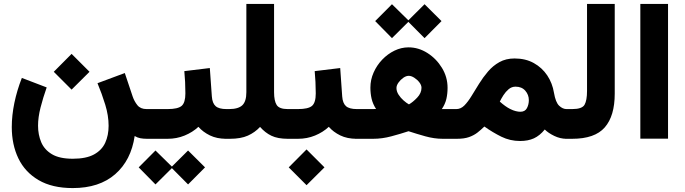

<svg xmlns="http://www.w3.org/2000/svg" viewBox="-20 -707 3488 978"><path d="M344.7 -432.6 436 -341.3 344.7 -250.5 253.9 -341.3ZM350.6 101.6Q418.9 101.6 458.7 79.8Q498.5 58.1 515.9 20.3Q533.2 -17.6 533.2 -66.4Q533.2 -118.2 516.1 -173.8Q499 -229.5 476.6 -283.2L615.7 -335L655.8 -215.3Q664.1 -190.9 679.9 -171.1Q695.8 -151.4 726.6 -151.4H746.1V0H728.5Q710.4 0 694.8 -2.9Q679.2 -5.9 666 -14.2Q647.9 109.4 566.9 180.2Q485.8 251 350.6 251Q245.6 251 176.5 210.4Q107.4 169.9 73.7 99.9Q40 29.8 40 -59.6Q40 -119.1 53.2 -182.9Q66.4 -246.6 91.3 -310.1L217.8 -261.7Q199.2 -209 186.5 -159.2Q173.8 -109.4 173.8 -66.9Q173.8 -21 189.9 17.3Q206.1 55.7 244.6 78.6Q283.2 101.6 350.6 101.6Z M726.6 -151.4H834Q886.2 -151.4 905.3 -167.7Q924.3 -184.1 924.3 -231.4Q924.3 -260.7 922.9 -289.3Q921.4 -317.9 918.9 -344.7L1048.8 -360.4L1059.1 -215.8Q1061.5 -181.2 1078.4 -166.3Q1095.2 -151.4 1133.3 -151.4H1143.6V0H1132.3Q1084.5 0 1049.1 -17.3Q1013.7 -34.7 990.7 -61Q960.9 -33.2 920.4 -16.6Q879.9 0 834 0H726.6ZM772 59.6 855.5 141.6 938 59.6 1024.4 145.5 938 232.4 855.5 149.4 772 232.4 686.5 145.5Z M1234.9 -237.3V-687H1376V-237.3Q1376 -192.9 1389.4 -172.1Q1402.8 -151.4 1445.3 -151.4H1460.9V0H1446.3Q1395 0 1362.8 -15.4Q1330.6 -30.8 1304.7 -60.5Q1278.3 -32.2 1242.4 -16.1Q1206.5 0 1150.9 0H1123.5V-151.4H1147Q1193.8 -151.4 1214.4 -170.9Q1234.9 -190.4 1234.9 -237.3Z M1440.9 -151.4H1498Q1550.3 -151.4 1569.3 -167.7Q1588.4 -184.1 1588.4 -231.4Q1588.4 -260.7 1586.9 -289.3Q1585.4 -317.9 1583 -344.7L1712.9 -360.4L1723.1 -215.8Q1725.6 -181.2 1742.4 -166.3Q1759.3 -151.4 1797.4 -151.4H1807.6V0H1796.4Q1748.5 0 1713.1 -17.3Q1677.7 -34.7 1654.8 -61Q1625 -33.2 1584.5 -16.6Q1543.9 0 1498 0H1440.9ZM1541.5 54.2 1632.8 145.5 1541.5 236.3 1450.7 145.5Z M1976.6 -685.5 2060.1 -603.5 2142.6 -685.5 2229 -599.6 2142.6 -512.7 2060.1 -595.7 1976.6 -512.7 1891.1 -599.6ZM2259.8 -259.8Q2259.8 -229.5 2253.7 -203.1Q2247.6 -176.8 2230.5 -151.4H2305.2V0H2234.9Q2191.9 0 2146.5 -12.7Q2101.1 -25.4 2061 -38.6Q2019.5 -24.9 1972.9 -12.5Q1926.3 0 1880.9 0H1788.1V-151.4H1861.8Q1871.1 -151.4 1877.9 -151.4Q1884.8 -151.4 1895.5 -151.9Q1878.9 -177.7 1872.8 -204.3Q1866.7 -231 1866.7 -260.7Q1866.7 -300.8 1883.1 -337.6Q1899.4 -374.5 1927 -403.3Q1954.6 -432.1 1989.3 -449Q2023.9 -465.8 2061 -465.8Q2111.8 -465.8 2157.2 -437Q2202.6 -408.2 2231.2 -361.3Q2259.8 -314.5 2259.8 -259.8ZM2062 -320.8Q2048.8 -320.8 2034.4 -310.8Q2020 -300.8 2009.8 -286.4Q1999.5 -272 1999.5 -258.8Q1999.5 -241.2 2010.3 -224.6Q2021 -208 2035.9 -195.1Q2050.8 -182.1 2063 -175.3Q2083 -186.5 2105 -209.7Q2127 -232.9 2127 -259.8Q2127 -273.4 2116.2 -287.4Q2105.5 -301.3 2090.3 -311Q2075.2 -320.8 2062 -320.8Z M2307.1 0H2285.6L2286.1 -151.4H2304.7Q2327.1 -151.4 2345.5 -169.9Q2363.8 -188.5 2381.8 -218Q2399.9 -247.6 2420.2 -280.3Q2440.4 -313 2465.6 -342.5Q2490.7 -372.1 2523.9 -390.6Q2557.1 -409.2 2601.1 -409.2Q2657.2 -409.2 2699.2 -385.7Q2741.2 -362.3 2767.6 -322.8Q2793.9 -283.2 2801.8 -234.4Q2810.1 -185.5 2828.1 -168.5Q2846.2 -151.4 2865.7 -151.4H2878.4V0H2865.2Q2834 0 2803.5 -14.6Q2772.9 -29.3 2754.9 -47.4Q2729.5 -16.1 2699.7 -2.4Q2669.9 11.2 2629.4 11.2Q2578.1 11.2 2533.7 -10.7Q2489.3 -32.7 2447.3 -62.5Q2430.2 -45.9 2412.1 -31.7Q2394 -17.6 2369.4 -8.8Q2344.7 0 2307.1 0ZM2606 -265.6Q2586.4 -265.6 2571 -252.7Q2555.7 -239.7 2544.4 -222.2Q2533.2 -204.6 2525.9 -189.5Q2554.2 -164.1 2578.6 -151.9Q2594.2 -144 2607.4 -140.9Q2620.6 -137.7 2630.4 -137.7Q2654.3 -137.7 2664.1 -156.2Q2673.8 -174.8 2673.8 -196.8Q2673.8 -224.1 2655.8 -244.9Q2637.7 -265.6 2606 -265.6Z M2858.9 -151.4H2895Q2944.8 -151.4 2957.5 -173.3Q2970.2 -195.3 2970.2 -244.1V-687H3111.3V-230Q3111.3 -116.2 3060.5 -58.1Q3009.8 0 2894.5 0H2858.9Z M3382.8 -687V-0.5H3241.7V-687Z"/></svg>

Font: Vazirmatn UI Black
Style: Regular
Weight: 900
Designer: Saber Rastikerdar
Foundry: Saber Rastikerdar
Version: Version 33.003